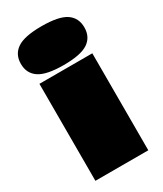

<svg xmlns="http://www.w3.org/2000/svg" viewBox="-197 -866 803 943"><g transform="rotate(-30 204.0 -395.0)"><path d="M204 -570Q107 -570 65.5 -598Q24 -626 24 -680Q24 -734 65.5 -762Q107 -790 204 -790Q302 -790 343 -762Q384 -734 384 -680Q384 -626 343 -598Q302 -570 204 -570ZM54 0V-550H354V0Z"/></g></svg>

Font: Georama ExtraExtended Black
Style: Regular
Weight: 900
Width: 8
Designer: Jean-Baptiste Levee
Foundry: Production Type
Version: Version 1.000